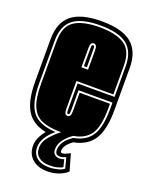

<svg xmlns="http://www.w3.org/2000/svg" viewBox="-127 -570 611 791"><g transform="rotate(20 178.0 -174.0)"><path d="M180 155Q139 155 114 133.5Q89 112 89 75Q89 41 119 5Q59 -7 33 -50Q7 -93 7 -176V-361Q7 -435 49.5 -469Q92 -503 181 -503Q270 -503 312 -468.5Q354 -434 354 -361V-176Q354 -92 327.5 -49Q301 -6 240 6Q205 31 205 55Q205 64 212 64Q224 64 246 51L267 124Q254 137 230.5 146Q207 155 180 155ZM180 137Q199 137 218.5 132Q238 127 246 119L234 73Q231 74 223.5 77Q216 80 208 80Q187 80 187 59Q187 20 234 -11Q289 -21 312.5 -59Q336 -97 336 -176V-203H187V-115Q187 -104 185.5 -100Q184 -96 181 -96Q177 -96 175.5 -99Q174 -102 174 -115V-228H336V-361Q336 -426 299 -455.5Q262 -485 181 -485Q99 -485 62 -455.5Q25 -426 25 -361V-176Q25 -88 54.5 -50.5Q84 -13 157 -9Q107 33 107 75Q107 104 126.5 120.5Q146 137 180 137ZM180 129Q150 129 132.5 115Q115 101 115 75Q115 48 136.5 23.5Q158 -1 179 -16Q129 -16 96.5 -28.5Q64 -41 48.5 -76Q33 -111 33 -176V-361Q33 -428 71 -452.5Q109 -477 181 -477Q252 -477 290 -452.5Q328 -428 328 -361V-236H166V-115Q166 -99 170 -93.5Q174 -88 181 -88Q195 -88 195 -115V-195H328V-176Q328 -95 304.5 -61Q281 -27 231 -19Q208 -3 193.5 16.5Q179 36 179 59Q179 74 188 81Q197 88 208 88Q216 88 221 86.5Q226 85 229 84L237 116Q232 120 216.5 124.5Q201 129 180 129ZM166 -296H195V-381Q195 -406 181 -406Q174 -406 170 -401Q166 -396 166 -381ZM174 -304V-381Q174 -392 175.5 -395Q177 -398 181 -398Q184 -398 185.5 -395Q187 -392 187 -381V-304Z"/></g></svg>

Font: Alumni Sans Collegiate One
Style: Regular
Weight: 400
Designer: Robert E. Leuschke
Foundry: Robert E. Leuschke
Version: Version 1.100